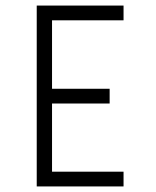

<svg xmlns="http://www.w3.org/2000/svg" viewBox="-20 -670 560 690"><path d="M112 -650V0H424V-53H167V-298H374V-351H167V-597H424V-650Z"/></svg>

Font: Grotesk 01 Extrafine
Style: Bold
Weight: 400
Designer: Frank Adebiaye, contributions by Jérémy Landes, Ariel Martín Pérez
Foundry: Velvetyne Type Foundry
Version: Version 3.000;Glyphs 3.1.2 (3150)